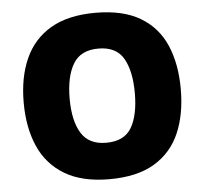

<svg xmlns="http://www.w3.org/2000/svg" viewBox="-52 -780 901 845"><g transform="rotate(-5 398.5 -357.5)"><path d="M745 -358Q745 -247 709.5 -164.5Q674 -82 597.5 -36Q521 10 398 10Q278 10 201 -36Q124 -82 87.5 -165Q51 -248 51 -359Q51 -470 88 -552.5Q125 -635 202 -680Q279 -725 399 -725Q521 -725 597.5 -679.5Q674 -634 709.5 -551.5Q745 -469 745 -358ZM254 -358Q254 -261 287.5 -206Q321 -151 398 -151Q478 -151 510 -206Q542 -261 542 -358Q542 -455 510 -511Q478 -567 399 -567Q320 -567 287 -511Q254 -455 254 -358Z"/></g></svg>

Font: Noto Sans Lao Black
Style: Regular
Weight: 900
Designer: Monotype Design Team
Foundry: Monotype Imaging Inc.
Version: Version 2.003; ttfautohint (v1.8.4.7-5d5b)